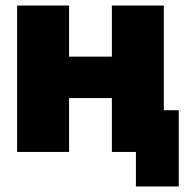

<svg xmlns="http://www.w3.org/2000/svg" viewBox="-20 -550 685 695"><path d="M627 125H472V0H385V-195H230V0H42V-530H230V-345H385V-530H573V-151H627Z"/></svg>

Font: Golos Text ExtraBold
Style: Regular
Weight: 800
Designer: A.Korolkova, Vitaly Kuzmin
Foundry: ParaType Ltd
Version: Version 2.004